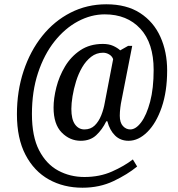

<svg xmlns="http://www.w3.org/2000/svg" viewBox="-20 -734 832 896"><path d="M365 142Q277 142 208 103.5Q139 65 99 -11.5Q59 -88 59 -201Q59 -309 90 -402.5Q121 -496 177 -566Q233 -636 309.5 -675Q386 -714 476 -714Q571 -714 634 -673Q697 -632 728.5 -562Q760 -492 760 -405Q760 -307 734.5 -233Q709 -159 667.5 -118Q626 -77 580 -77Q542 -77 517 -101.5Q492 -126 481 -168H476Q457 -129 429 -103Q401 -77 357 -77Q306 -77 268 -115.5Q230 -154 230 -232Q230 -275 243 -326.5Q256 -378 283.5 -424Q311 -470 355 -499.5Q399 -529 460 -529Q488 -529 508 -520Q528 -511 541 -499L578 -520H597L547 -265Q544 -252 541.5 -231.5Q539 -211 539 -194Q539 -162 553.5 -146Q568 -130 588 -130Q614 -130 639 -163.5Q664 -197 680.5 -259Q697 -321 697 -408Q697 -533 635 -600Q573 -667 469 -667Q405 -667 344 -634.5Q283 -602 234.5 -541Q186 -480 157.5 -394Q129 -308 129 -202Q129 -97 162.5 -32.5Q196 32 251.5 62Q307 92 374 92Q445 92 502.5 66.5Q560 41 600 10L620 43Q575 80 510 111Q445 142 365 142ZM374 -130Q403 -130 422 -148.5Q441 -167 452.5 -196Q464 -225 469 -255L508 -458Q503 -472 489.5 -480Q476 -488 461 -488Q430 -488 405.5 -469Q381 -450 363.5 -420Q346 -390 335 -354.5Q324 -319 318.5 -285Q313 -251 313 -226Q313 -177 330 -153.5Q347 -130 374 -130Z"/></svg>

Font: Noto Serif Condensed
Style: Italic
Weight: 400
Width: 3
Italic angle: -12°
Designer: Monotype Design Team
Foundry: Monotype Imaging Inc.
Version: Version 2.014; ttfautohint (v1.8.4.7-5d5b)